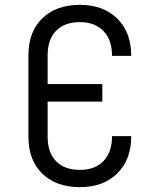

<svg xmlns="http://www.w3.org/2000/svg" viewBox="-20 -760 640 790"><path d="M309 10Q211 10 154 -45.5Q97 -101 97 -197V-533Q97 -629 154 -684.5Q211 -740 309 -740Q405 -740 462.5 -683.5Q520 -627 520 -530H441Q441 -596 405.5 -632.5Q370 -669 309 -669Q246 -669 211 -633.5Q176 -598 176 -533V-414H401V-342H176V-197Q176 -132 211 -96.5Q246 -61 309 -61Q371 -61 406 -97.5Q441 -134 441 -200H520Q520 -103 462.5 -46.5Q405 10 309 10Z"/></svg>

Font: JetBrains Mono NL Light
Style: Regular
Weight: 300
Monospace: yes
Designer: Philipp Nurullin, Konstantin Bulenkov
Foundry: JetBrains
Version: Version 2.305; ttfautohint (v1.8.4.7-5d5b)